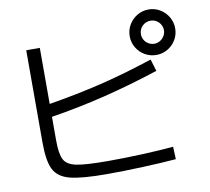

<svg xmlns="http://www.w3.org/2000/svg" viewBox="-87 -910 1113 1019"><g transform="rotate(-10 469.0 -401.0)"><path d="M100.6 -215.8V-711.9H173.8V-409.7Q327.6 -435.1 459.5 -467Q591.3 -499 742.2 -548.8L761.7 -484.4Q609.4 -434.6 466.8 -399.4Q324.2 -364.3 173.8 -340.3V-213.9Q173.8 -140.1 190.2 -109.1Q206.5 -78.1 256.6 -67.9Q306.6 -57.6 425.8 -57.6Q512.7 -57.6 607.9 -61.5Q703.1 -65.4 779.3 -72.3L782.2 -4.9Q704.1 1.5 601.1 5.6Q498 9.8 411.1 9.8Q272.9 9.8 209.7 -6.8Q146.5 -23.4 123.5 -69.6Q100.6 -115.7 100.6 -215.8ZM654.3 -689.5Q654.3 -722.7 670.9 -751Q687.5 -779.3 715.8 -795.9Q744.1 -812.5 777.3 -812.5Q810.1 -812.5 838.1 -795.9Q866.2 -779.3 882.8 -751Q899.4 -722.7 899.4 -689.5Q899.4 -656.2 882.8 -628.2Q866.2 -600.1 838.1 -583.7Q810.1 -567.4 777.3 -567.4Q744.1 -567.4 715.8 -583.7Q687.5 -600.1 670.9 -628.2Q654.3 -656.2 654.3 -689.5ZM838.9 -689.5Q838.9 -706.5 830.6 -720.9Q822.3 -735.4 808.1 -743.7Q793.9 -752 777.3 -752Q751 -752 732.9 -733.9Q714.8 -715.8 714.8 -689.5Q714.8 -672.9 723.1 -658.7Q731.4 -644.5 745.8 -636.2Q760.3 -627.9 777.3 -627.9Q793.5 -627.9 807.6 -636.5Q821.8 -645 830.3 -659.2Q838.9 -673.3 838.9 -689.5Z"/></g></svg>

Font: Pretendard JP
Style: Regular
Weight: 400
Designer: Base glyphs from Inter by Rasmus Andersson; Hangeul glyphs from Noto Sans CJK(Source Han Sans) by Jang Soo-young and Kan
Foundry: Kil Hyung-jin
Version: Version 1.309